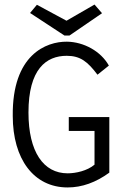

<svg xmlns="http://www.w3.org/2000/svg" viewBox="-20 -813 540 843"><path d="M395 -793 272 -722 142 -792 112 -756 263 -657H285L428 -755ZM277 10C340 10 401 -12 460 -55V-299H282V-238H395V-90C363 -63 313 -52 277 -52C171 -52 105 -146 105 -319C105 -510 183 -568 273 -568C333 -568 365 -542 408 -485L458 -525C423 -588 348 -629 274 -630C183 -631 33 -573 36 -304C36 -115 128 10 277 10Z"/></svg>

Font: Inconsolata Thin
Style: Regular
Weight: 100
Monospace: yes
Designer: Raph Levien, Cyreal, Brenton Simpson
Foundry: Raph Levien, Cyreal, Google
Version: Version 3.100